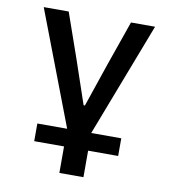

<svg xmlns="http://www.w3.org/2000/svg" viewBox="-81 -586 762 856"><g transform="rotate(10 300.0 -158.0)"><path d="M245 80H110V0H245L48 -516H161L231 -316L299 -116H305L373 -316L443 -516H552L354 0H490V80H354V200H245Z"/></g></svg>

Font: IBM Plaex Mono Medium
Style: Regular
Weight: 500
Designer: Mike Abbink, Paul van der Laan, Pieter van Rosmalen
Foundry: Bold Monday
Version: Version 2.003